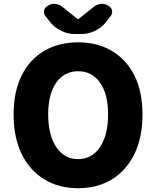

<svg xmlns="http://www.w3.org/2000/svg" viewBox="-20 -982 826 1016"><path d="M393 14Q292 14 215 -32.5Q138 -79 95 -166.5Q52 -254 52 -376Q52 -498 95 -583.5Q138 -669 215 -713.5Q292 -758 393 -758Q495 -758 571.5 -713Q648 -668 691 -583Q734 -498 734 -376Q734 -254 691 -166.5Q648 -79 571.5 -32.5Q495 14 393 14ZM393 -140Q467 -140 509.5 -204Q552 -268 552 -376Q552 -484 509.5 -544.5Q467 -605 393 -605Q320 -605 277.5 -544.5Q235 -484 235 -376Q235 -268 277.5 -204Q320 -140 393 -140ZM374 -802Q339 -802 304.5 -818.5Q270 -835 247 -863L222 -895Q210 -910 213 -926Q216 -942 234 -952Q251 -963 271 -961.5Q291 -960 307 -948L391 -881H395L479 -948Q495 -960 515 -961.5Q535 -963 553 -952Q570 -942 573 -926Q576 -910 564 -895L539 -863Q517 -835 482 -818.5Q447 -802 412 -802Z"/></svg>

Font: Chiron GoRound TC H
Style: Regular
Weight: 900
Designer: Ryoko NISHIZUKA 西塚涼子 (kana, bopomofo & ideographs); Paul D. Hunt (Latin, Greek & Cyrillic); Sandoll Communications 산돌커뮤니
Foundry: Adobe
Version: Version 1.000;hotconv 1.1.1;makeotfexe 2.6.0